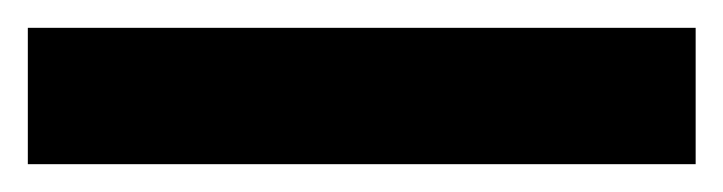

<svg xmlns="http://www.w3.org/2000/svg" viewBox="-22 53 520 138"><path d="M478 171V73H-2V171Z"/></svg>

Font: Noto Sans Lao Looped Condensed
Style: Bold
Weight: 700
Width: 3
Designer: Mark Frömberg, Ben Mitchell
Foundry: The Fontpad Ltd
Version: Version 1.002